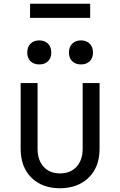

<svg xmlns="http://www.w3.org/2000/svg" viewBox="-20 -992 640 1022"><path d="M299 10Q204 10 147 -46.5Q90 -103 90 -200V-550H180V-200Q180 -140 212 -104.5Q244 -69 299 -69Q355 -69 387.5 -104.5Q420 -140 420 -200V-550H510V-200Q510 -103 452 -46.5Q394 10 299 10ZM411 -649Q382 -649 364.5 -666Q347 -683 347 -712Q347 -742 364.5 -759.5Q382 -777 411 -777Q440 -777 457.5 -759.5Q475 -742 475 -712Q475 -683 457.5 -666Q440 -649 411 -649ZM189 -649Q160 -649 142.5 -666Q125 -683 125 -712Q125 -742 142.5 -759.5Q160 -777 189 -777Q218 -777 235.5 -759.5Q253 -742 253 -712Q253 -683 235.5 -666Q218 -649 189 -649ZM140 -897V-972H460V-897Z"/></svg>

Font: JetBrainsMonoNL NFM
Style: Regular
Weight: 400
Monospace: yes
Designer: Philipp Nurullin, Konstantin Bulenkov
Foundry: JetBrains
Version: Version 2.304; ttfautohint (v1.8.4.7-5d5b);Nerd Fonts 3.3.0